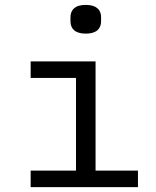

<svg xmlns="http://www.w3.org/2000/svg" viewBox="-20 -768 640 788"><path d="M332 -630C377.8 -630 394.9 -652 394.9 -681.1V-697.1C394.9 -725.9 377.8 -747.9 332 -747.9C285.9 -747.9 269.2 -725.9 269.2 -697.1V-681.1C269.2 -652 285.9 -630 332 -630ZM105.8 0H546.2V-67.8H372.2V-516H105.8V-448.2H291.9V-67.8H105.8Z"/></svg>

Font: Margiela Mono
Style: Regular
Weight: 400
Designer: Mike Abbink, Paul van der Laan, Pieter van Rosmalen
Foundry: Bold Monday
Version: Version 2.003 2021